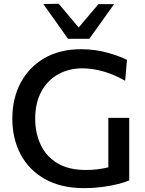

<svg xmlns="http://www.w3.org/2000/svg" viewBox="-20 -988 772 1020"><path d="M427 11.5Q304 11.5 218.8 -36.8Q133.5 -85 89.5 -168.2Q45.5 -251.5 45.5 -357.5Q45.5 -465.5 90 -548.8Q134.5 -632 216.2 -679.2Q298 -726.5 410 -726.5Q485 -726.5 550 -708.2Q615 -690 654.5 -670L645 -559Q582.5 -594 525.5 -609.5Q468.5 -625 418.5 -625Q345.5 -625 288.8 -593.2Q232 -561.5 199.5 -501.5Q167 -441.5 167 -357Q167 -281.5 195.8 -219.8Q224.5 -158 284 -121.5Q343.5 -85 436.5 -85Q467.5 -85 497.2 -88.5Q527 -92 555.5 -99V-362H666.5V-29.5Q643.5 -19.5 605.8 -10Q568 -0.5 521.8 5.5Q475.5 11.5 427 11.5ZM341 -782Q308.5 -828.5 275.5 -874.8Q242.5 -921 210 -966.5L292 -968Q318.5 -936.5 344.8 -905.2Q371 -874 398 -842Q450 -904 503 -966H586Q553.5 -920.5 520.8 -874.5Q488 -828.5 454.5 -782Z"/></svg>

Font: Commissioner Medium
Style: Regular
Weight: 500
Designer: Kostas Bartsokas
Foundry: Kostas Bartsokas
Version: Version 1.000; ttfautohint (v1.8.3)